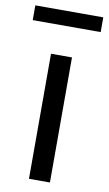

<svg xmlns="http://www.w3.org/2000/svg" viewBox="-95 -778 464 821"><g transform="rotate(10 137.5 -367.5)"><path d="M92 0H183V-543H92ZM-10 -671H285V-735H-10Z"/></g></svg>

Font: Noto Sans T Chinese Regular
Style: Regular
Weight: 400
Designer: Ryoko NISHIZUKA (kana & ideographs); Paul D. Hunt (Latin, Greek & Cyrillic); Wenlong ZHANG (bopomofo); Sandoll Communica
Foundry: Adobe Systems Incorporated
Version: Version 1.000;PS 1;hotconv 1.0.78;makeotf.lib2.5.61930